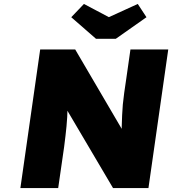

<svg xmlns="http://www.w3.org/2000/svg" viewBox="-20 -950 870 970"><path d="M83 0 183 -700H360L633 -234L594 -244Q594 -281 595 -311Q596 -341 597 -368Q598 -395 600.5 -422Q603 -449 607.5 -481Q612 -513 618 -553L639 -700H830L730 0H551L256 -500L323 -483Q322 -442 321.5 -412Q321 -382 319.5 -358Q318 -334 316 -312Q314 -290 311 -265Q308 -240 304 -208L274 0ZM465 -754 340 -863 404 -930 544 -856H514L676 -930L720 -863L565 -754Z"/></svg>

Font: Lexend ExtBd
Style: Italic
Weight: 800
Italic angle: -8.13011°
Designer: Bonnie Shaver-Troup, Thomas Jockin
Foundry: Lexend
Version: Version 1.007